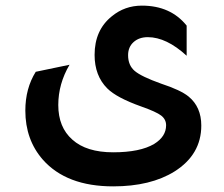

<svg xmlns="http://www.w3.org/2000/svg" viewBox="-20 -472 795 682"><path d="M643 -274Q571 -340 505 -340Q474 -340 454.5 -322.5Q435 -305 435 -276Q435 -240 458.5 -220Q482 -200 552 -175Q622 -152 650 -129Q695 -92 695 -26Q695 77 600 137Q515 190 382 190Q216 190 132 95Q70 24 70 -79Q70 -158 107 -217L227 -242Q187 -174 187 -99Q187 -20 237 24Q287 69 382 69Q478 69 528 39Q570 13 570 -27Q570 -48 552.5 -61.5Q535 -75 481 -94Q394 -125 361 -158Q316 -203 316 -277Q316 -365 377 -414Q423 -452 484 -452Q586 -452 643 -381Z"/></svg>

Font: Space Grotesk SemiBold
Style: Regular
Weight: 600
Designer: Florian Karsten
Foundry: Florian Karsten
Version: Version 2.000